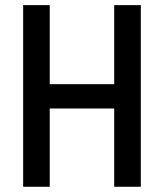

<svg xmlns="http://www.w3.org/2000/svg" viewBox="-20 -713 626 733"><path d="M416 0V-298.8H169.9V0H68.4V-693.4H169.9V-391.6H416V-693.4H517.6V0Z"/></svg>

Font: Cascadia Mono PL
Style: Regular
Weight: 400
Monospace: yes
Designer: Aaron Bell
Foundry: Saja Typeworks
Version: Version 2404.023; ttfautohint (v1.8.4)